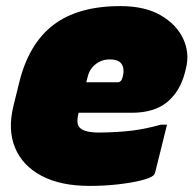

<svg xmlns="http://www.w3.org/2000/svg" viewBox="-20 -590 640 630"><path d="M375 -570Q455 -570 507 -540Q559 -510 581 -463Q603 -416 590 -365L587 -353Q571 -290 528.5 -255Q486 -220 412 -220H238Q234 -206 234 -193.5Q234 -181 240 -173Q254 -155 307 -155Q370 -156 414 -161.5Q458 -167 508 -181H528Q518 -141 508.5 -102Q499 -63 489 -24Q488 -19 484 -15Q475 -6 443 2Q411 10 366.5 15Q322 20 274 20Q179 20 116.5 -13Q54 -46 29.5 -105Q5 -164 24 -242L43 -319Q74 -446 155 -508Q236 -570 375 -570ZM340 -395Q314 -395 294 -379.5Q274 -364 268 -339L263 -320H367Q372 -320 376 -324Q380 -328 383 -339Q389 -365 379 -380Q369 -395 340 -395Z"/></svg>

Font: Recursive Mn Lnr St XBk
Style: Italic
Weight: 1000
Italic angle: -15°
Monospace: yes
Version: Version 1.079;hotconv 1.0.112;makeotfexe 2.5.65598; ttfautoh